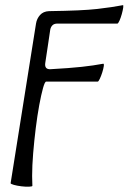

<svg xmlns="http://www.w3.org/2000/svg" viewBox="-20 -448 496 741"><path d="M105 269Q105 272 92 272.5Q79 273 62.5 271Q46 269 33.5 265.5Q21 262 21 259L119 -357Q122 -376 134.5 -390Q147 -404 169 -405Q235 -406 280 -408Q325 -410 356 -413.5Q387 -417 409.5 -420.5Q432 -424 454 -428Q457 -429 455.5 -418.5Q454 -408 450 -393.5Q446 -379 441 -368Q436 -357 433 -357H202Q189 -357 182.5 -350.5Q176 -344 174 -334Q169 -303 164.5 -270Q160 -237 155 -207Q150 -179 176 -181Q249 -185 295 -190Q341 -195 378 -202Q382 -203 380.5 -192.5Q379 -182 374.5 -168Q370 -154 365 -143.5Q360 -133 357 -133H158Q153 -133 146 -108Q139 -83 131.5 -42.5Q124 -2 118 46.5Q112 95 108 143.5Q104 192 104 231Q104 242 104.5 251.5Q105 261 105 269Z"/></svg>

Font: Junicode
Style: Italic
Weight: 400
Italic angle: -11°
Designer: Peter S. Baker
Version: Version 2.100; ttfautohint (v1.8.4)